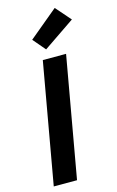

<svg xmlns="http://www.w3.org/2000/svg" viewBox="-143 -1021 654 1076"><g transform="rotate(-15 184.0 -482.5)"><path d="M28.1 0 152.1 -700H287.1L163.1 0ZM185.6 -753 124.1 -825.2 292 -964.9 368.4 -877.6Z"/></g></svg>

Font: DM Sans 9pt
Style: Italic
Weight: 400
Italic angle: -10°
Designer: Colophon Foundry, Jonny Pinhorn
Foundry: Colophon Foundry
Version: Version 4.004